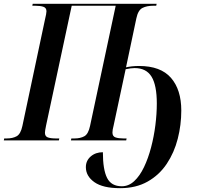

<svg xmlns="http://www.w3.org/2000/svg" viewBox="-42 -734 1041 1004"><path d="M586 250Q496 250 451.5 218.5Q407 187 407 140Q407 106 432.5 84Q458 62 496 62Q496 153 518 196.5Q540 240 595 240Q631 240 660 213Q689 186 711 140Q733 94 748 37Q763 -20 770.5 -79.5Q778 -139 778 -193Q778 -288 750.5 -333Q723 -378 662 -378Q651 -378 640.5 -376.5Q630 -375 615 -372L552 -77Q549 -66 547.5 -57Q546 -48 546 -41Q546 -21 562 -15.5Q578 -10 604 -10H620L618 0H329L331 -10H347Q378 -10 399 -21.5Q420 -33 429 -76L563 -704H333L199 -78Q193 -49 193 -40Q193 -21 208 -15.5Q223 -10 251 -10H268L266 0H-22L-20 -10H-7Q24 -10 45 -21.5Q66 -33 75 -75L193 -631Q201 -664 201 -675Q201 -693 185 -698.5Q169 -704 142 -704H127L129 -714H777L775 -704H759Q726 -704 703 -692.5Q680 -681 671 -638L617 -382Q630 -385 647.5 -387Q665 -389 685 -389Q798 -389 852 -327Q906 -265 906 -156Q906 -81 887.5 -8.5Q869 64 830 122.5Q791 181 730 215.5Q669 250 586 250Z"/></svg>

Font: Noto Serif Display Condensed SemiBold
Style: Italic
Weight: 600
Width: 3
Italic angle: -12°
Designer: Monotype Design Team
Foundry: Monotype Imaging Inc.
Version: Version 2.009